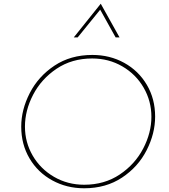

<svg xmlns="http://www.w3.org/2000/svg" viewBox="-20 -1004 909 1031"><path d="M432 7Q338 7 260.5 -35.5Q183 -78 138.5 -153.5Q94 -229 94 -324Q94 -415 140 -504.5Q186 -594 272.5 -651.5Q359 -709 476 -709Q570 -709 647 -666.5Q724 -624 768.5 -548.5Q813 -473 813 -378Q813 -287 767.5 -197.5Q722 -108 635.5 -50.5Q549 7 432 7ZM432 -12Q541 -12 623 -67Q705 -122 749 -206.5Q793 -291 793 -377Q793 -461 751.5 -533Q710 -605 637 -647.5Q564 -690 475 -690Q366 -690 284 -635Q202 -580 158 -495.5Q114 -411 114 -324Q114 -240 155.5 -168.5Q197 -97 270 -54.5Q343 -12 432 -12ZM601 -803 518 -952 397 -803H376L521 -984L622 -803Z"/></svg>

Font: Josefin Sans Thin
Style: Italic
Weight: 200
Italic angle: -7°
Designer: Santiago Orozco
Foundry: Typemade
Version: Version 2.000